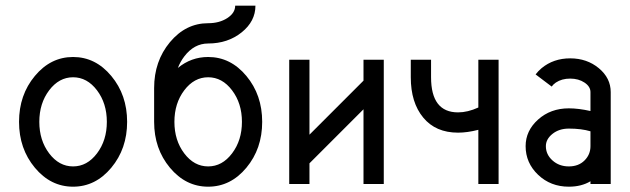

<svg xmlns="http://www.w3.org/2000/svg" viewBox="-20 -665 2276 694"><path d="M244.1 9.8Q163.1 9.8 106 -58.8Q48.8 -127.4 48.8 -224.6Q48.8 -321.8 106 -390.4Q163.1 -459 244.1 -459Q325.2 -459 382.3 -390.4Q439.5 -321.8 439.5 -224.6Q439.5 -127.4 382.3 -58.8Q325.2 9.8 244.1 9.8ZM244.1 -63.5Q294.9 -63.5 330.6 -110.6Q366.2 -157.7 366.2 -224.6Q366.2 -291.5 330.6 -338.6Q294.9 -385.7 244.1 -385.7Q193.4 -385.7 157.7 -338.6Q122.1 -291.5 122.1 -224.6Q122.1 -157.7 157.7 -110.6Q193.4 -63.5 244.1 -63.5Z M732.4 -63.5Q783.2 -63.5 818.8 -110.6Q854.5 -157.7 854.5 -224.6Q854.5 -291.5 818.8 -338.6Q783.2 -385.7 732.4 -385.7Q681.6 -385.7 646 -338.6Q610.4 -291.5 610.4 -224.6Q610.4 -157.7 646 -110.6Q681.6 -63.5 732.4 -63.5ZM732.4 9.8Q651.4 9.8 594.2 -58.8Q537.1 -127.4 537.1 -224.6V-346.7Q537.1 -443.8 594.2 -512.5Q651.4 -581.1 732.4 -581.1Q772.9 -581.1 801.5 -599.6Q830.1 -618.2 830.1 -644.5H903.3Q903.3 -587.9 853.3 -547.9Q803.2 -507.8 732.4 -507.8Q681.6 -507.8 646 -460.9Q631.3 -441.4 623 -419.4Q670.9 -459 732.4 -459Q813.5 -459 870.6 -390.4Q927.7 -321.8 927.7 -224.6Q927.7 -127.4 870.6 -58.8Q813.5 9.8 732.4 9.8Z M1367.2 0H1293.9V-270L1098.6 -74.7V0H1025.4V-449.2H1098.6V-178.2L1293.9 -373.5V-449.2H1367.2Z M1782.2 0H1709V-195.8Q1669.4 -185.5 1635.7 -185.5Q1554.7 -185.5 1509.8 -240Q1464.8 -294.4 1464.8 -385.7V-449.2H1538.1V-385.7Q1538.1 -258.8 1635.7 -258.8Q1670.4 -258.8 1709 -276.4V-449.2H1782.2Z M2036.1 -63.5Q2071.3 -63.5 2092.8 -85Q2114.3 -106.4 2114.3 -136.7V-190.4Q2081.5 -200.2 2036.1 -200.2Q2001 -200.2 1977.1 -181.2Q1953.1 -162.1 1953.1 -136.7Q1953.1 -106.4 1977.1 -85Q2001 -63.5 2036.1 -63.5ZM2036.1 9.8Q1970.2 9.8 1925 -33.2Q1879.9 -76.2 1879.9 -136.7Q1879.9 -192.4 1925 -232.9Q1970.2 -273.4 2036.1 -273.4Q2071.3 -273.4 2114.3 -263.7V-332Q2114.3 -352.1 2092.8 -366.5Q2071.3 -380.9 2041 -380.9Q2010.7 -380.9 1989.3 -366.7Q1979.5 -359.9 1974.1 -352.1L1916 -396Q1924.8 -407.7 1937.5 -418.5Q1980.5 -454.1 2041 -454.1Q2101.6 -454.1 2144.5 -418.5Q2187.5 -382.8 2187.5 -332V0H2114.3V-9.8Q2081.5 9.8 2036.1 9.8Z"/></svg>

Font: Catrinity
Style: Regular
Weight: 400
Designer: Alexander Lange
Foundry: High-Logic / Made with FontCreator
Version: Version 2.090;May 20, 2024;FontCreator 15.0.0.2974 64-bit